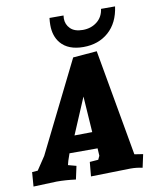

<svg xmlns="http://www.w3.org/2000/svg" viewBox="-106 -793 697 862"><g transform="rotate(-10 242.5 -361.5)"><path d="M487 -54 474 6Q448 0 420 0L239 4L245 -61L284 -64L292 -81L290 -115H162L151 -83L146 -64L183 -54L170 6Q125 0 83 0L-23 4L-18 -61L8 -63L48 -123L253 -536L362 -545L448 -60ZM268 -355 198 -190 279 -191ZM204 -614Q177 -646 177 -697Q177 -712 179 -729H243Q242 -722 242 -715Q242 -688 261 -669Q280 -650 317.5 -650Q355 -650 382 -671Q409 -692 414 -729H478Q468 -655 422 -614.5Q376 -574 307 -574Q238 -574 204 -614Z"/></g></svg>

Font: Andada SC
Style: Bold Italic
Weight: 700
Italic angle: -8.29999°
Designer: Carolina Giovagnoli
Foundry: Carolina Giovagnoli
Version: Version 1.003